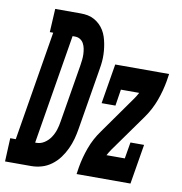

<svg xmlns="http://www.w3.org/2000/svg" viewBox="-141 -811 841 888"><g transform="rotate(10 279.5 -367.5)"><path d="M-59 0 -54 -110H-28L57 -625H41L47 -735H166Q184 -735 200 -732Q216 -729 230.5 -721Q245 -713 256.5 -702Q268 -691 276.5 -677Q285 -663 290 -647.5Q295 -632 298 -616Q301 -600 302.5 -583Q304 -566 303.5 -549Q303 -532 300.5 -514.5Q298 -497 295 -480L250 -208Q246 -183 239.5 -159Q233 -135 222 -111.5Q211 -88 195.5 -67Q180 -46 158.5 -30Q137 -14 112.5 -7Q88 0 63 0ZM69 -110Q89 -110 106.5 -121.5Q124 -133 135.5 -150.5Q147 -168 153 -187Q159 -206 162 -226L207 -498Q209 -511 210.5 -524.5Q212 -538 211.5 -551Q211 -564 208.5 -577Q206 -590 200 -601Q194 -612 183.5 -618.5Q173 -625 159 -625H148L63 -110ZM277 0 282 -33Q290 -80 307 -126.5Q324 -173 354 -214L480 -392Q485 -399 489 -406Q493 -413 497 -420H411L399 -343H334L365 -530H618L613 -497Q605 -450 588 -403.5Q571 -357 542 -316L415 -138Q410 -131 406 -124Q402 -117 398 -110H484L497 -187H561L530 0Z"/></g></svg>

Font: Iosevka Curly Slab XBdEx
Style: Italic
Weight: 800
Width: 7
Italic angle: -9°
Monospace: yes
Designer: Belleve Invis
Foundry: Belleve Invis
Version: Version 11.1.0; ttfautohint (v1.8.3)